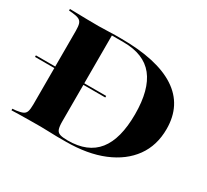

<svg xmlns="http://www.w3.org/2000/svg" viewBox="-118 -754 1012 937"><g transform="rotate(30 388.0 -285.5)"><path d="M2.4 -283.1V-291.9H398.4V-283.1ZM289.5 0Q270.2 0 246.8 -1.2Q223.4 -2.4 196.8 -2.4Q163.7 -2.4 132.3 -2Q100.8 -1.6 75.8 -1.2Q50.8 -0.8 33.1 0V-8.9L53.2 -10.5Q77.4 -13.7 89.9 -19.4Q102.4 -25 106.9 -38.7Q111.3 -52.4 111.3 -78.2V-492.7Q111.3 -518.5 106.9 -532.3Q102.4 -546 89.9 -552Q77.4 -558.1 53.2 -560.5L33.1 -562.1V-571Q50.8 -571 75.8 -570.2Q100.8 -569.4 132.3 -569Q163.7 -568.5 196.8 -568.5Q223.4 -568.5 246.8 -569.8Q270.2 -571 289.5 -571H319.4Q525 -571 629.8 -502.4Q734.7 -433.9 734.7 -299.2Q734.7 -206.5 686.7 -139.9Q638.7 -73.4 550 -36.7Q461.3 0 338.7 0ZM344.4 -9.7Q456.5 -9.7 510.9 -77.8Q565.3 -146 565.3 -284.7Q565.3 -423.4 510.5 -492.3Q455.6 -561.3 340.3 -561.3H275V-76.6Q275 -48.4 280.2 -33.9Q285.5 -19.4 300.4 -14.5Q315.3 -9.7 344.4 -9.7Z"/></g></svg>

Font: Playfair 144pt SemiExpanded Black
Style: Regular
Weight: 900
Width: 6
Designer: Claus Eggers Sørensen
Foundry: Claus Eggers Sørensen
Version: Version 2.203